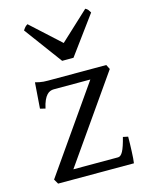

<svg xmlns="http://www.w3.org/2000/svg" viewBox="-110 -787 645 854"><g transform="rotate(-15 212.0 -360.0)"><path d="M404.8 -121.1Q404.8 -105.5 404.3 -87.9Q403.8 -70.3 403.1 -53.7Q402.3 -37.1 401.4 -22.9Q400.4 -8.8 398.9 0H49.8L37.1 -22L308.1 -410.2H139.2Q131.3 -410.2 123.3 -407.2Q115.2 -404.3 107.7 -396.2Q100.1 -388.2 93.5 -373.8Q86.9 -359.4 82 -336.9L58.1 -342.8L66.9 -461.9Q77.6 -459 86.4 -457.3Q95.2 -455.6 104.7 -454.8Q114.3 -454.1 125.5 -454.1H393.1L403.8 -433.1L131.8 -43.9H337.9Q350.1 -43.9 360.4 -62.7Q370.6 -81.5 381.8 -126ZM260.7 -522.9H208.5L79.6 -697.3Q83 -702.1 85.4 -705.6Q87.9 -709 90.1 -711.4Q92.3 -713.9 95 -715.8Q97.7 -717.8 101.6 -720.2L235.8 -597.7L367.7 -720.2Q376 -715.8 379.4 -711.4Q382.8 -707 388.7 -697.3Z"/></g></svg>

Font: Gentium Plus Eur
Style: Regular
Weight: 400
Designer: J. Victor Gaultney, Annie Olsen, Iska Routamaa, Becca Hirsbrunner
Foundry: SIL International
Version: Version 5.000